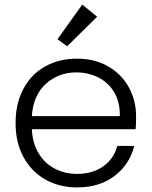

<svg xmlns="http://www.w3.org/2000/svg" viewBox="-20 -810 662 838"><path d="M574 -301Q574 -265 572 -246H119Q122 -184 149 -140Q176 -96 220 -73.5Q264 -51 316 -51Q384 -51 430.5 -84Q477 -117 492 -173H566Q546 -93 480.5 -42.5Q415 8 316 8Q239 8 178 -26.5Q117 -61 82.5 -124.5Q48 -188 48 -273Q48 -358 82 -422Q116 -486 177 -520Q238 -554 316 -554Q394 -554 452.5 -520Q511 -486 542.5 -428.5Q574 -371 574 -301ZM503 -303Q503 -305 503 -308Q503 -366 478 -408Q453 -450 409 -472Q365 -494 313 -494Q235 -494 180 -444Q125 -394 119 -303ZM231 -639 339 -790 404 -737 273 -608Z"/></svg>

Font: Fz Poppins Light
Style: Regular
Weight: 300
Designer: Ninad Kale (Devanagari), Jonny Pinhorn (Latin)
Foundry: Indian Type Foundry
Version: Vit hóa bi Vntype.Com & FontZin.Com